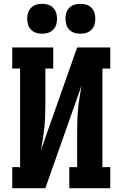

<svg xmlns="http://www.w3.org/2000/svg" viewBox="-20 -983 640 1003"><path d="M44 0V-110H85V-625H44V-735H258V-625H217V-441Q217 -411 216 -380.5Q215 -350 212 -319.5Q209 -289 204 -259Q199 -229 194 -199L383 -735H556V-625H515V-110H556V0H342V-110H383V-294Q383 -324 384 -354.5Q385 -385 388 -415.5Q391 -446 396 -476Q401 -506 406 -536L217 0ZM400 -807Q384 -807 369 -811.5Q354 -816 342.5 -827.5Q331 -839 326.5 -854Q322 -869 322 -885Q322 -901 326.5 -916Q331 -931 342.5 -942.5Q354 -954 369 -958.5Q384 -963 400 -963Q416 -963 431 -958.5Q446 -954 457.5 -942.5Q469 -931 473.5 -916Q478 -901 478 -885Q478 -869 473.5 -854Q469 -839 457.5 -827.5Q446 -816 431 -811.5Q416 -807 400 -807ZM200 -807Q184 -807 169 -811.5Q154 -816 142.5 -827.5Q131 -839 126.5 -854Q122 -869 122 -885Q122 -901 126.5 -916Q131 -931 142.5 -942.5Q154 -954 169 -958.5Q184 -963 200 -963Q216 -963 231 -958.5Q246 -954 257.5 -942.5Q269 -931 273.5 -916Q278 -901 278 -885Q278 -869 273.5 -854Q269 -839 257.5 -827.5Q246 -816 231 -811.5Q216 -807 200 -807Z"/></svg>

Font: Iosevka Slab XBdEx
Style: Regular
Weight: 800
Width: 7
Monospace: yes
Designer: Belleve Invis
Foundry: Belleve Invis
Version: Version 11.1.0; ttfautohint (v1.8.3)